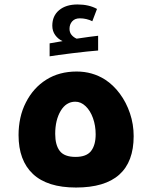

<svg xmlns="http://www.w3.org/2000/svg" viewBox="-20 -829 683 859"><path d="M320 10Q192 10 127.5 -50.5Q63 -111 63 -225Q63 -264 71 -301Q79 -338 96 -371Q129 -436 187 -472.5Q245 -509 323 -509Q393 -509 450 -473Q487 -449 516 -410Q545 -371 561.5 -322Q578 -273 578 -220Q578 10 320 10ZM318 -127Q367 -127 387.5 -153.5Q408 -180 408 -228Q408 -267 396 -300.5Q384 -334 363 -354Q342 -374 317 -374Q276 -374 251.5 -333Q227 -292 227 -230Q227 -180 247.5 -153.5Q268 -127 318 -127ZM202 -635 260 -645Q240 -654 227 -672Q214 -690 214 -714Q214 -758 244.5 -783.5Q275 -809 327 -809Q378 -809 414 -789L393 -734Q367 -747 337 -747Q315 -747 303 -733.5Q291 -720 291 -700Q291 -684 300 -673Q309 -662 323 -656Q354 -661 378.5 -664Q403 -667 419 -669V-603Q401 -602 370 -598.5Q339 -595 304.5 -591Q270 -587 242 -583Q214 -579 202 -577Z"/></svg>

Font: Noto Kufi Arabic ExtraBold
Style: Regular
Weight: 800
Designer: Monotype Design Team, David Williams, Khaled Hosny
Foundry: Google LLC
Version: Version 2.109; ttfautohint (v1.8.4.7-5d5b)